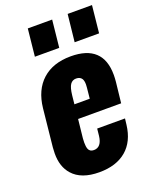

<svg xmlns="http://www.w3.org/2000/svg" viewBox="-149 -874 765 966"><g transform="rotate(-20 233.5 -391.5)"><path d="M319.3 -647.5 335 -793.5H465.3L450.2 -647.5ZM106.4 -647.5 121.6 -793.5H252L236.8 -647.5ZM211.4 -354.5H293.5L299.3 -412.1Q300.3 -420.9 300.3 -428.7Q300.3 -449.2 293.5 -459.5Q284.2 -473.6 263.2 -473.6Q243.2 -473.6 231.9 -457.3Q220.7 -440.9 216.3 -401.4ZM213.4 9.8Q117.2 9.8 71.3 -42Q33.2 -84.5 33.7 -155.8Q33.7 -170.9 35.2 -187.5L56.2 -390.1Q66.4 -484.9 123.5 -536.4Q180.7 -587.9 275.9 -587.9Q448.2 -587.9 448.2 -426.3Q448.2 -408.7 446.3 -389.2L434.1 -278.8H203.6L192.9 -179.2Q191.9 -167 191.9 -156.2Q191.9 -135.7 196.3 -123Q203.1 -104.5 225.1 -104.5Q266.6 -104.5 273.4 -163.1L277.3 -200.7H426.3L422.4 -168Q412.1 -81.5 358.2 -35.9Q304.2 9.8 213.4 9.8Z"/></g></svg>

Font: Oswald
Style: Bold
Weight: 700
Designer: Vernon Adams
Foundry: Vernon Adams
Version: 3.0; ttfautohint (v0.94.23-7a4d-dirty) -l 8 -r 50 -G 200 -x 